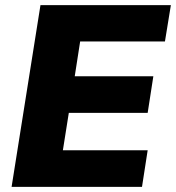

<svg xmlns="http://www.w3.org/2000/svg" viewBox="-20 -725 683 745"><path d="M25 0ZM25 0 137 -705H643L620 -564H291L270 -429H575L553 -287H247L224 -142H553L531 0Z"/></svg>

Font: Winston ExtraBold
Style: Italic
Weight: 800
Italic angle: -9°
Designer: Original fonts by Vernon Adams / Changes by Cristiano Sobral
Foundry: Original fonts by Vernon Adams / Changes by Cristiano Sobral
Version: Version 2.503;July 17, 2020;FontCreator 13.0.0.2655 64-bit